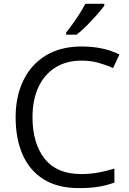

<svg xmlns="http://www.w3.org/2000/svg" viewBox="-20 -965 670 995"><path d="M402.8 -650.9Q324.2 -650.9 267.1 -615.2Q210 -579.6 179.2 -513.7Q148.4 -447.8 148.4 -357.4Q148.4 -222.2 211.4 -142.6Q274.4 -63 400.4 -63Q448.2 -63 490.5 -71Q532.7 -79.1 572.8 -91.3V-19Q533.7 -4.4 490.7 2.7Q447.8 9.8 388.7 9.8Q279.8 9.8 206.8 -35.4Q133.8 -80.6 97.4 -163.1Q61 -245.6 61 -357.9Q61 -465.8 101.1 -548.3Q141.1 -630.9 217.5 -677.5Q293.9 -724.1 403.8 -724.1Q515.1 -724.1 599.1 -682.6L565.9 -612.3Q531.7 -627.9 491 -639.4Q450.2 -650.9 402.8 -650.9ZM520.5 -945.3V-935.5Q507.3 -917 482.4 -888.7Q457.5 -860.4 429.2 -832Q400.9 -803.7 377 -785.2H322.8V-796.9Q338.4 -815.4 356.9 -841.6Q375.5 -867.7 393.1 -895.3Q410.6 -922.9 422.4 -945.3Z"/></svg>

Font: Open Sans
Style: Regular
Weight: 400
Designer: Monotype Design Team
Foundry: Monotype Imaging Inc.
Version: Version 3.000; ttfautohint (v1.8.4)